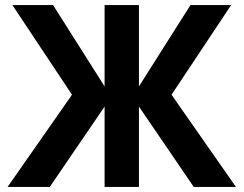

<svg xmlns="http://www.w3.org/2000/svg" viewBox="-20 -740 964 760"><path d="M177 0 394 -318V0H530V-318L747 0H914L659 -365L895 -720H734L530 -398V-720H394V-398L190 -720H29L265 -365L10 0Z"/></svg>

Font: Manrope ExtraBold
Style: Regular
Weight: 800
Designer: Mikhail Sharanda
Foundry: Mikhail Sharanda
Version: Version 4.505